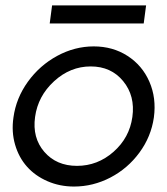

<svg xmlns="http://www.w3.org/2000/svg" viewBox="-20 -683 620 711"><path d="M29.8 -248Q39.6 -319.8 83.3 -380.4Q127 -440.9 191.9 -476.1Q256.8 -511.2 327.1 -511.2Q397.5 -511.2 452.1 -476.1Q506.8 -440.9 533.2 -380.4Q559.6 -319.8 549.8 -248Q539.6 -176.8 496.3 -117.9Q453.1 -59.1 388.9 -25.6Q324.7 7.8 253.9 7.8Q201.2 7.8 155.8 -12Q110.4 -31.7 80.1 -65.7Q49.8 -99.6 35.9 -147.2Q22 -194.8 29.8 -248ZM109.9 -250Q99.1 -172.9 144 -120.8Q189 -68.8 265.1 -68.8Q341.3 -68.8 400.4 -120.8Q459.5 -172.9 470.2 -250Q481 -327.6 436.3 -382.3Q391.6 -437 315.9 -437Q240.2 -437 180.4 -382.3Q120.6 -327.6 109.9 -250ZM164.1 -596.2 172.9 -663.1H521L512.2 -596.2Z"/></svg>

Font: Human Sans
Style: Italic
Weight: 400
Italic angle: -8°
Designer: Tim Radville
Foundry: Continuum
Version: Version 1.000;FEAKit 1.0